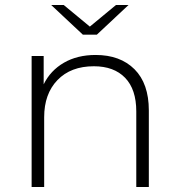

<svg xmlns="http://www.w3.org/2000/svg" viewBox="-20 -745 713 765"><path d="M573 -305V0H523V-301Q523 -389 478.5 -435Q434 -481 354 -481Q262 -481 209 -426Q156 -371 156 -278V0H106V-522H154V-409Q181 -464 234.5 -495Q288 -526 361 -526Q459 -526 516 -469Q573 -412 573 -305ZM492 -725 366 -607H310L184 -725H234L338 -639L442 -725Z"/></svg>

Font: Montserrat Atlas Light
Style: Regular
Weight: 300
Designer: Julieta Ulanovsky
Foundry: Julieta Ulanovsky
Version: Version 7.200